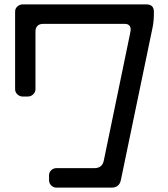

<svg xmlns="http://www.w3.org/2000/svg" viewBox="-20 -753 768 877"><path d="M204 70Q204 84 214 94Q224 104 238 104H490Q506 104 517 96Q528 88 532 70L676 -623Q680 -640 681.5 -659.5Q683 -679 683 -699Q683 -733 648 -733H84Q70 -733 59.5 -723.5Q49 -714 49 -700V-345Q49 -332 59.5 -322Q70 -312 84 -312H106Q121 -312 131.5 -322Q142 -332 142 -345V-610Q142 -625 151 -634.5Q160 -644 177 -644H549Q577 -644 577 -617Q577 -616 576 -610Q575 -604 573 -594L454 -19Q450 -1 439 7Q428 15 412 15H238Q224 15 214 24.5Q204 34 204 48Z"/></svg>

Font: WDXL Lubrifont SC
Style: Regular
Weight: 400
Designer: [WDXL Lubrifont] Copyright 2020-2022 (c) NightFurySL2001, Skr-ZERO; [ZCOOL QingKe HuangYou] Copyright 2018-2022 (c) The 
Version: Version 2.001;hotconv 1.1.1;makeotfexe 2.6.0